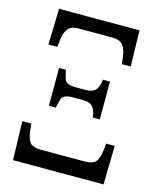

<svg xmlns="http://www.w3.org/2000/svg" viewBox="-108 -790 711 867"><g transform="rotate(15 247.0 -357.0)"><path d="M60 -714H436L440 -546H399L395 -576Q391 -614 376 -632.5Q361 -651 327 -651H168Q134 -651 119 -632.5Q104 -614 100 -576L97 -546H55ZM129 -456H161L165 -437Q169 -419 173.5 -410Q178 -401 190 -396Q202 -391 225 -391H268Q299 -391 312.5 -402.5Q326 -414 331 -437L334 -456H367V-279H334L331 -298Q326 -321 312.5 -332.5Q299 -344 268 -344H225Q202 -344 190 -339Q178 -334 173.5 -325Q169 -316 165 -298L161 -279H129ZM31 -181H73L76 -151Q81 -109 95 -93.5Q109 -78 145 -78H350Q386 -78 400.5 -93.5Q415 -109 420 -151L423 -181H463L459 0H36Z"/></g></svg>

Font: Noto Serif Cond
Style: Regular
Weight: 400
Width: 3
Designer: Monotype Design Team
Foundry: Monotype Imaging Inc.
Version: Version 1.001